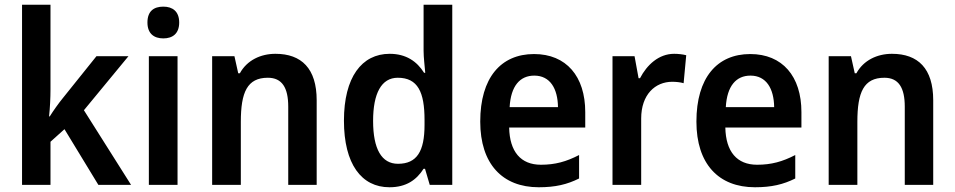

<svg xmlns="http://www.w3.org/2000/svg" viewBox="-20 -780 4027 810"><path d="M193 -403V-760H73V0H193V-182L252 -235L395 0H533L334 -315L522 -543H387L245 -366C227 -344 205 -313 190 -289H187C191 -326 193 -367 193 -403Z M669 -752C629 -752 602 -733 602 -685C602 -638 630 -618 669 -618C708 -618 736 -638 736 -685C736 -732 708 -752 669 -752ZM729 -543H608V0H729Z M1142 -553C1080 -553 1022 -526 992 -471H985L969 -543H875V0H996V-266C996 -391 1023 -452 1110 -452C1170 -452 1196 -410 1196 -330V0H1316V-357C1316 -491 1252 -553 1142 -553Z M1623 10C1694 10 1737 -21 1767 -68H1773L1793 0H1888V-760H1767V-566C1767 -537 1772 -499 1774 -473H1769C1739 -521 1693 -553 1624 -553C1506 -553 1431 -454 1431 -271C1431 -88 1505 10 1623 10ZM1659 -89C1590 -89 1554 -151 1554 -270C1554 -386 1589 -452 1658 -452C1743 -452 1771 -391 1771 -274V-253C1771 -142 1739 -89 1659 -89Z M2233 -552C2093 -552 2006 -452 2006 -267C2006 -89 2099 10 2253 10C2323 10 2373 -2 2423 -27V-126C2369 -98 2322 -85 2262 -85C2177 -85 2130 -140 2128 -242H2449V-307C2449 -458 2369 -552 2233 -552ZM2234 -461C2301 -461 2333 -406 2334 -328H2130C2135 -418 2174 -461 2234 -461Z M2824 -553C2759 -553 2709 -506 2680 -450H2674L2657 -543H2564V0H2685V-280C2685 -381 2744 -435 2816 -435C2832 -435 2851 -433 2864 -429L2875 -547C2860 -551 2840 -553 2824 -553Z M3145 -552C3005 -552 2918 -452 2918 -267C2918 -89 3011 10 3165 10C3235 10 3285 -2 3335 -27V-126C3281 -98 3234 -85 3174 -85C3089 -85 3042 -140 3040 -242H3361V-307C3361 -458 3281 -552 3145 -552ZM3146 -461C3213 -461 3245 -406 3246 -328H3042C3047 -418 3086 -461 3146 -461Z M3743 -553C3681 -553 3623 -526 3593 -471H3586L3570 -543H3476V0H3597V-266C3597 -391 3624 -452 3711 -452C3771 -452 3797 -410 3797 -330V0H3917V-357C3917 -491 3853 -553 3743 -553Z"/></svg>

Font: Noto Sans Devanagari UI SemiCondensed SemiBold
Style: Regular
Weight: 600
Width: 4
Designer: Jelle Bosma - Monotype Design Team
Foundry: Monotype Imaging Inc.
Version: Version 2.004